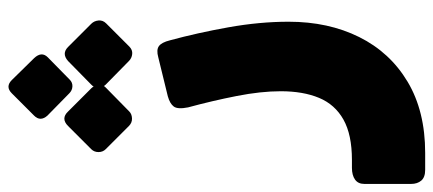

<svg xmlns="http://www.w3.org/2000/svg" viewBox="-360 -482 1047 464"><g transform="rotate(-90 164.0 -249.5)"><path d="M-14 254Q-32 254 -40 244.5Q-48 235 -48 220V107Q-48 92 -37.5 84.5Q-27 77 -9 77H10Q71 77 107.5 56.5Q144 36 160 -2.5Q176 -41 176 -95Q176 -143 164.5 -201.5Q153 -260 137 -319Q132 -344 139 -353.5Q146 -363 164 -368L258 -391Q276 -396 285 -389.5Q294 -383 299 -363Q317 -297 330.5 -221.5Q344 -146 344 -76Q344 20 307 94.5Q270 169 199 211.5Q128 254 27 254ZM204 -605Q197 -598 187.5 -598.5Q178 -599 171 -606L117 -659Q102 -676 117 -691L171 -745Q187 -761 203 -745L256 -691Q273 -673 258 -658ZM127 -461Q121 -455 110.5 -454.5Q100 -454 92 -462L36 -518Q29 -525 29 -535.5Q29 -546 36 -553L92 -609Q110 -627 127 -609L183 -553Q191 -545 191.5 -534.5Q192 -524 184 -517ZM284 -461Q276 -453 266 -454Q256 -455 249 -462L192 -518Q185 -525 185 -536Q185 -547 192 -553L249 -609Q267 -625 283 -609L339 -553Q346 -546 347 -535.5Q348 -525 340 -517Z"/></g></svg>

Font: Rubik ExtraBold
Style: Italic
Weight: 800
Italic angle: -12°
Designer: Hubert and Fischer
Foundry: Hubert and Fischer
Version: Version 2.300;gftools[0.9.30]